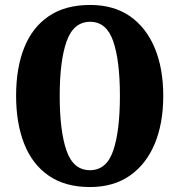

<svg xmlns="http://www.w3.org/2000/svg" viewBox="-20 -745 724 775"><path d="M343 10Q243 10 176.5 -36Q110 -82 77.5 -165Q45 -248 45 -359Q45 -470 77.5 -552Q110 -634 176.5 -679.5Q243 -725 344 -725Q439 -725 504.5 -679.5Q570 -634 604.5 -551.5Q639 -469 639 -358Q639 -247 604.5 -164.5Q570 -82 504 -36Q438 10 343 10ZM343 -58Q410 -58 437 -137Q464 -216 464 -358Q464 -500 437 -578.5Q410 -657 344 -657Q277 -657 249 -578.5Q221 -500 221 -358Q221 -216 248.5 -137Q276 -58 343 -58Z"/></svg>

Font: Noto Serif Thai ExtraCondensed Black
Style: Regular
Weight: 900
Width: 2
Designer: Monotype Design Team
Foundry: Monotype Imaging Inc.
Version: Version 2.002; ttfautohint (v1.8.4.7-5d5b)